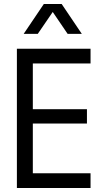

<svg xmlns="http://www.w3.org/2000/svg" viewBox="-20 -945 530 965"><path d="M435.1 -700.2V-626H145V-396H417V-324.2H145V-74.2H435.1V0H64.9V-700.2ZM99.1 -774.9 200.2 -924.8H290L391.1 -774.9H319.8L245.1 -884.8L169.9 -774.9Z"/></svg>

Font: TASA Explorer
Style: Regular
Weight: 400
Designer: Weizhong Zhang
Foundry: Local Remote
Version: Version 1.000;Glyphs 3.1.2 (3151)